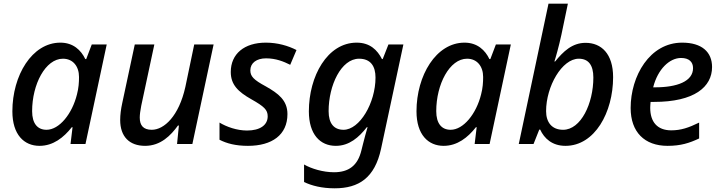

<svg xmlns="http://www.w3.org/2000/svg" viewBox="-20 -780 3905 1040"><path d="M194 10C268 10 325 -35 369 -91H373L362 0H443L558 -539H477L447 -460H442C419 -508 377 -549 307 -549C153 -549 47 -371 47 -177C47 -50 111 10 194 10ZM232 -77C183 -77 154 -111 154 -178C154 -323 226 -462 321 -462C375 -462 408 -421 408 -363C408 -334 406 -303 397 -269C371 -163 301 -77 232 -77Z M766 10C850 10 905 -46 944 -100H949L939 0H1022L1137 -539H1032L984 -309C949 -151 869 -77 802 -77C756 -77 737 -101 737 -143C737 -160 740 -180 745 -207L816 -539H710L642 -221C635 -189 631 -158 631 -130C631 -40 681 10 766 10Z M1323 10C1453 10 1537 -49 1537 -162C1537 -237 1487 -274 1420 -312C1353 -348 1336 -367 1336 -399C1336 -439 1370 -464 1421 -464C1474 -464 1516 -447 1552 -429L1586 -509C1541 -532 1484 -549 1420 -549C1303 -549 1230 -488 1230 -390C1230 -322 1269 -283 1342 -242C1411 -203 1430 -185 1430 -150C1430 -102 1388 -73 1318 -73C1263 -73 1207 -93 1169 -116V-23C1208 -3 1256 10 1323 10Z M1793 240C1924 240 2010 183 2044 26L2165 -539H2084L2053 -460H2049C2024 -509 1984 -549 1912 -549C1753 -549 1653 -367 1653 -177C1653 -52 1714 10 1799 10C1872 10 1924 -36 1967 -91H1971C1964 -68 1953 -27 1946 1L1938 33C1918 118 1868 153 1789 153C1730 153 1667 134 1627 111V206C1669 226 1723 240 1793 240ZM1841 -77C1789 -77 1760 -111 1760 -178C1760 -318 1828 -462 1925 -462C1988 -462 2014 -421 2014 -360C2014 -222 1928 -77 1841 -77Z M2383 10C2457 10 2514 -35 2558 -91H2562L2551 0H2632L2747 -539H2666L2636 -460H2631C2608 -508 2566 -549 2496 -549C2342 -549 2236 -371 2236 -177C2236 -50 2300 10 2383 10ZM2421 -77C2372 -77 2343 -111 2343 -178C2343 -323 2415 -462 2510 -462C2564 -462 2597 -421 2597 -363C2597 -334 2595 -303 2586 -269C2560 -163 2490 -77 2421 -77Z M3043 10C3202 10 3301 -172 3301 -362C3301 -489 3237 -548 3152 -548C3079 -548 3031 -501 2987 -447H2983C2988 -461 3008 -531 3021 -592L3056 -760H2951L2790 0H2870L2901 -78H2906C2928 -30 2971 10 3043 10ZM3030 -77C2969 -77 2938 -118 2938 -178C2938 -312 3024 -462 3115 -462C3167 -462 3194 -428 3194 -360C3194 -220 3127 -77 3030 -77Z M3596 10C3667 10 3714 -5 3767 -30V-116C3710 -88 3668 -74 3616 -74C3540 -74 3502 -120 3502 -196C3502 -205 3503 -217 3504 -228H3523C3741 -228 3837 -309 3837 -417C3837 -498 3782 -549 3675 -549C3499 -549 3396 -368 3396 -195C3396 -65 3471 10 3596 10ZM3529 -307H3518C3543 -406 3607 -466 3669 -466C3713 -466 3734 -444 3734 -411C3734 -339 3647 -307 3529 -307Z"/></svg>

Font: Noto Sans Medium
Style: Italic
Weight: 500
Italic angle: -12°
Designer: Monotype Design Team
Foundry: Monotype Imaging Inc.
Version: Version 2.013